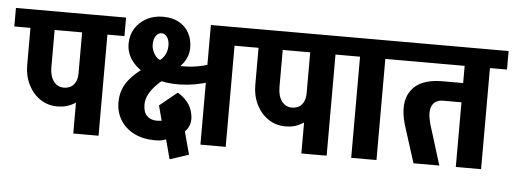

<svg xmlns="http://www.w3.org/2000/svg" viewBox="-75 -812 2789 1044"><g transform="rotate(5 1319.5 -290.5)"><path d="M246 -139Q194 -139 152.5 -166.5Q111 -194 87 -242Q63 -290 63 -349H195Q195 -301 216 -272.5Q237 -244 272 -244ZM246 -139 272 -244Q306 -244 325.5 -266.5Q345 -289 345 -327H423Q423 -274 400 -231Q377 -188 336.5 -163.5Q296 -139 246 -139ZM63 -348V-623H195V-348ZM-25 -552V-653H384V-552ZM345 0V-639H483V0ZM253 -552V-653H576V-552Z M1039 0V-653H1177V0ZM1075 -552V-653H1270V-552ZM575 -191Q575 -230 587.5 -262.5Q600 -295 625.5 -324Q651 -353 689 -381Q727 -409 777 -438L844 -359Q803 -332 774.5 -303.5Q746 -275 731.5 -247Q717 -219 717 -191ZM791 -2Q725 -2 676.5 -26.5Q628 -51 601.5 -94Q575 -137 575 -191H717Q717 -150 737 -129.5Q757 -109 791 -109ZM791 -2V-109Q814 -109 835.5 -115Q857 -121 880 -132L883 -25Q855 -13 837 -7.5Q819 -2 791 -2ZM879 94 816 -142 921 -167 982 60ZM765 -335 772 -443Q819 -425 867 -419Q915 -413 964.5 -419.5Q1014 -426 1064 -443V-345Q980 -318 901 -316Q822 -314 765 -335ZM765 -335Q689 -359 645.5 -405.5Q602 -452 602 -514L733 -521Q733 -499 744 -476.5Q755 -454 772 -443ZM832 -371 755 -425Q784 -436 801.5 -462Q819 -488 819 -521L938 -518Q937 -472 908.5 -434Q880 -396 832 -371ZM602 -513Q602 -560 625 -596.5Q648 -633 687 -654Q726 -675 776 -675V-585Q757 -585 745 -566.5Q733 -548 733 -521ZM819 -521Q819 -550 806.5 -567.5Q794 -585 776 -585V-675Q826 -675 862 -656Q898 -637 918 -601.5Q938 -566 938 -518ZM972 -173Q989 -113 957 -73.5Q925 -34 844 -12L825 -87Q848 -94 855 -107.5Q862 -121 856 -142ZM892 -271Q957 -232 972 -173L856 -142Q850 -167 810 -199ZM892 -271 931 -96 829 -69 796 -193Z M1491 -139Q1439 -139 1397.5 -166.5Q1356 -194 1332 -242Q1308 -290 1308 -349H1440Q1440 -301 1461 -272.5Q1482 -244 1517 -244ZM1491 -139 1517 -244Q1551 -244 1570.5 -266.5Q1590 -289 1590 -327H1668Q1668 -274 1645 -231Q1622 -188 1581.5 -163.5Q1541 -139 1491 -139ZM1308 -348V-623H1440V-348ZM1220 -552V-653H1629V-552ZM1590 0V-639H1728V0ZM1498 -552V-653H1821V-552Z M1862 0V-639H2000V0ZM1770 -552V-653H2093V-552Z M2137 -204Q2102 -324 2150.5 -391Q2199 -458 2320 -458H2363L2377 -353H2334Q2310 -353 2295 -344Q2280 -335 2272 -318Q2264 -301 2265 -276Q2266 -251 2275 -219ZM2202 0 2137 -204 2275 -219 2343 0ZM2362 -353V-458H2440V-353ZM2043 -552V-653H2491V-552ZM2433 0V-639H2571V0ZM2341 -552V-653H2664V-552Z"/></g></svg>

Font: Akshar Light SemiBold
Style: Regular
Weight: 600
Version: Version 1.100